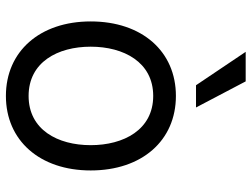

<svg xmlns="http://www.w3.org/2000/svg" viewBox="-119 -705 835 637"><g transform="rotate(90 298.5 -386.5)"><path d="M298.3 11.4C446 11.4 545.5 -100.9 545.5 -269.9C545.5 -440.3 446 -552.6 298.3 -552.6C150.6 -552.6 51.1 -440.3 51.1 -269.9C51.1 -100.9 150.6 11.4 298.3 11.4ZM134.9 -269.9C134.9 -379.3 186.1 -477.3 298.3 -477.3C410.5 -477.3 461.6 -379.3 461.6 -269.9C461.6 -160.5 410.5 -63.9 298.3 -63.9C186.1 -63.9 134.9 -160.5 134.9 -269.9ZM152 -784.1 262.8 -619.3H336.6L250 -784.1Z"/></g></svg>

Font: Margiela Sans
Style: Regular
Weight: 400
Designer: Stefan Endress, Andreas Faust
Version: Version 1.100;FEAKit 1.0